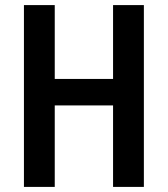

<svg xmlns="http://www.w3.org/2000/svg" viewBox="-20 -734 658 754"><path d="M545 0H424V-320H195V0H74V-714H195V-424H424V-714H545Z"/></svg>

Font: Noto Sans Myanmar UI Condensed SemiBold
Style: Regular
Weight: 600
Width: 3
Designer: Monotype Design Team
Foundry: Monotype Imaging Inc.
Version: Version 2.103; ttfautohint (v1.8.4.7-5d5b)